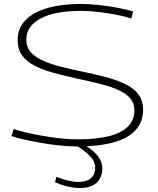

<svg xmlns="http://www.w3.org/2000/svg" viewBox="-20 -730 796 970"><path d="M653 -672 643 -636Q619 -645 587.5 -651.5Q556 -658 521.5 -663.5Q487 -669 453 -672Q419 -675 389 -675Q257 -675 185 -636.5Q113 -598 113 -530Q113 -493 133.5 -468.5Q154 -444 192 -426Q230 -408 283.5 -394Q337 -380 402 -367Q470 -353 525.5 -337.5Q581 -322 621 -301Q661 -280 682 -249.5Q703 -219 703 -176Q703 -114 665 -72.5Q627 -31 553 -10.5Q479 10 369 10Q325 10 275.5 4.5Q226 -1 179.5 -9.5Q133 -18 95.5 -26.5Q58 -35 38 -43L49 -78Q70 -71 106.5 -62Q143 -53 188 -45Q233 -37 281 -31.5Q329 -26 372 -26Q467 -26 530.5 -42Q594 -58 626.5 -91Q659 -124 659 -172Q659 -208 638.5 -232.5Q618 -257 580 -274.5Q542 -292 488.5 -305.5Q435 -319 369 -333Q301 -348 245.5 -363.5Q190 -379 150.5 -400.5Q111 -422 90 -452.5Q69 -483 69 -528Q69 -571 90 -604.5Q111 -638 152 -661.5Q193 -685 252.5 -697.5Q312 -710 390 -710Q433 -710 481.5 -704.5Q530 -699 575.5 -690.5Q621 -682 653 -672ZM265 163Q297 176 325 182.5Q353 189 375 189Q418 189 439.5 170Q461 151 461 117Q461 94 447 74Q433 54 409 35.5Q385 17 357 -1H398Q429 14 451 33.5Q473 53 485 75Q497 97 497 121Q497 150 484.5 172.5Q472 195 447 207.5Q422 220 383 220Q357 220 325.5 213Q294 206 258 191Z"/></svg>

Font: Georama Expanded ExtraLight
Style: Regular
Weight: 250
Width: 7
Designer: Jean-Baptiste Levee
Foundry: Production Type
Version: Version 1.001